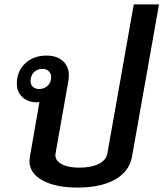

<svg xmlns="http://www.w3.org/2000/svg" viewBox="-20 -837 738 867"><path d="M698 -817 576 -129Q564 -63 500 -26.5Q436 10 330 10Q231 10 172 -22.5Q113 -55 113 -110Q113 -115 115 -129L158 -376Q154 -375 146 -375Q106 -375 81 -398.5Q56 -422 56 -459Q56 -515 93.5 -550.5Q131 -586 190 -586Q237 -586 264 -561.5Q291 -537 291 -496Q291 -489 289 -473L231 -145Q230 -142 230 -137Q230 -111 259 -95.5Q288 -80 338 -80Q392 -80 426 -97Q460 -114 465 -145L584 -817ZM211 -489Q211 -505 200 -515.5Q189 -526 172 -526Q148 -526 133 -510.5Q118 -495 118 -471Q118 -455 128.5 -445Q139 -435 156 -435Q180 -435 195.5 -450Q211 -465 211 -489Z"/></svg>

Font: Sarabun SemiBold
Style: Italic
Weight: 600
Italic angle: -10°
Designer: Suppakit Chalermlarp | Katatrad Co.,Ltd.
Foundry: Cadson Demak Co.,Ltd.
Version: Version 1.000; ttfautohint (v1.6)